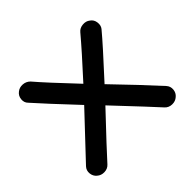

<svg xmlns="http://www.w3.org/2000/svg" viewBox="-110 -531 666 666"><g transform="rotate(-45 223.0 -198.0)"><path d="M30 0Q19 -9 17.5 -24Q16 -39 26 -50L172 -205Q77 -306 40 -348Q30 -358 31.5 -373.5Q33 -389 45 -398Q56 -407 71.5 -406Q87 -405 98 -394Q133 -353 222 -259Q299 -343 341 -393Q350 -404 366 -405.5Q382 -407 393 -398Q405 -390 407 -374.5Q409 -359 401 -349Q367 -308 273 -206Q360 -116 420 -50Q430 -39 428.5 -24Q427 -9 416 0Q405 10 389 9.5Q373 9 363 -2Q338 -30 223 -152Q116 -39 83 -2Q73 9 57 9.5Q41 10 30 0Z"/></g></svg>

Font: Hoogli Semibold
Style: Regular
Weight: 600
Designer: Anand Singh Naorem
Foundry: Brand New Type
Version: Version 1.00 b007